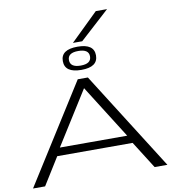

<svg xmlns="http://www.w3.org/2000/svg" viewBox="-117 -1262 1219 1362"><g transform="rotate(-10 493.0 -581.0)"><path d="M9 0 456 -708H529L977 0H885L761 -196H218L96 0ZM247 -253H732L489 -638ZM494 -769Q374 -769 374 -853Q374 -936 494 -936Q613 -936 613 -853Q613 -769 494 -769ZM494 -800Q570 -800 570 -853Q570 -905 494 -905Q418 -905 418 -853Q418 -800 494 -800ZM467 -968 666 -1162H747L534 -968Z"/></g></svg>

Font: Georama ExtraExtended Light
Style: Regular
Weight: 300
Width: 8
Designer: Jean-Baptiste Levee
Foundry: Production Type
Version: Version 1.000